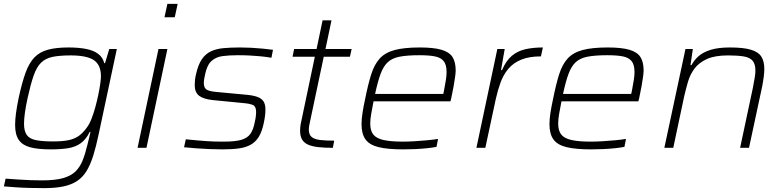

<svg xmlns="http://www.w3.org/2000/svg" viewBox="-20 -763 4046 991"><path d="M208 208Q172 208 132.5 207Q93 206 58.5 203.5Q24 201 0 199L9 159Q39 161 72.5 163.5Q106 166 139 167Q172 168 198 168Q264 168 305 156.5Q346 145 369.5 122Q393 99 406.5 65Q420 31 431 -15Q435 -31 439.5 -49.5Q444 -68 447 -82H443Q424 -43 396.5 -23.5Q369 -4 331.5 2Q294 8 242 8Q175 8 135 -3Q95 -14 76.5 -41.5Q58 -69 58 -118Q58 -145 62.5 -178.5Q67 -212 76 -256Q93 -335 111.5 -386.5Q130 -438 157.5 -466.5Q185 -495 227.5 -506.5Q270 -518 333 -518Q388 -518 426.5 -510Q465 -502 488 -484Q511 -466 518 -437H522L544 -510H583L489 -69Q476 -7 461.5 39.5Q447 86 427.5 118.5Q408 151 379 170.5Q350 190 308.5 199Q267 208 208 208ZM255 -33Q305 -33 336 -40Q367 -47 388 -62.5Q409 -78 427 -103Q441 -121 452 -149Q463 -177 472 -210Q481 -243 487.5 -274.5Q494 -306 497.5 -331Q501 -356 501 -369Q501 -428 464.5 -452.5Q428 -477 345 -477Q288 -477 251.5 -469.5Q215 -462 192 -439.5Q169 -417 153.5 -372.5Q138 -328 122 -255Q113 -213 108.5 -180.5Q104 -148 104 -124Q104 -86 118.5 -66Q133 -46 166.5 -39.5Q200 -33 255 -33Z M829 -674 844 -743H897L882 -674ZM690 0 798 -510H844L736 0Z M1128 8Q1098 8 1062.5 6.5Q1027 5 992.5 2.5Q958 0 930 -3L939 -44Q977 -40 1002.5 -38Q1028 -36 1048 -34.5Q1068 -33 1088 -32.5Q1108 -32 1136 -32Q1195 -32 1226.5 -41.5Q1258 -51 1273 -73Q1288 -95 1295 -133Q1299 -150 1300.5 -163Q1302 -176 1302 -184Q1302 -213 1286.5 -220.5Q1271 -228 1236 -231L1082 -246Q1031 -251 1008 -268.5Q985 -286 985 -324Q985 -336 986.5 -350.5Q988 -365 992 -381Q1003 -430 1022 -457.5Q1041 -485 1068.5 -498Q1096 -511 1133.5 -514.5Q1171 -518 1219 -518Q1245 -518 1275.5 -516.5Q1306 -515 1336 -512Q1366 -509 1389 -506L1381 -465Q1351 -470 1324 -472.5Q1297 -475 1269 -476.5Q1241 -478 1207 -478Q1163 -478 1129 -473.5Q1095 -469 1072 -448.5Q1049 -428 1039 -381Q1036 -368 1034 -356Q1032 -344 1032 -335Q1032 -308 1048 -299.5Q1064 -291 1101 -288L1251 -274Q1286 -271 1308 -263Q1330 -255 1340 -240Q1350 -225 1350 -197Q1350 -182 1348 -165.5Q1346 -149 1341 -126Q1332 -83 1315.5 -56.5Q1299 -30 1274 -16Q1249 -2 1213 3Q1177 8 1128 8Z M1698 0Q1656 0 1624 -3.5Q1592 -7 1571 -16Q1550 -25 1539.5 -42.5Q1529 -60 1529 -88Q1529 -96 1529.5 -103.5Q1530 -111 1531.5 -120Q1533 -129 1535 -137L1605 -470H1490L1498 -510H1614L1645 -658H1691L1660 -510H1795L1786 -470H1651L1579 -130Q1577 -122 1576 -115Q1575 -108 1574.5 -103Q1574 -98 1574 -95Q1574 -68 1588.5 -56Q1603 -44 1632 -40.5Q1661 -37 1705 -37Z M2062 8Q1981 8 1934 -3.5Q1887 -15 1866.5 -43.5Q1846 -72 1846 -122Q1846 -147 1851 -180Q1856 -213 1865 -254Q1880 -329 1896 -379.5Q1912 -430 1939.5 -460.5Q1967 -491 2016 -504.5Q2065 -518 2147 -518Q2217 -518 2257.5 -506.5Q2298 -495 2315 -469.5Q2332 -444 2332 -399Q2332 -388 2329 -366Q2326 -344 2321 -316Q2316 -288 2309 -256L2305 -240H1908Q1901 -204 1896 -175.5Q1891 -147 1891 -125Q1891 -89 1906.5 -69Q1922 -49 1959 -40.5Q1996 -32 2059 -32Q2087 -32 2120 -34Q2153 -36 2185 -39Q2217 -42 2241 -46L2233 -5Q2213 -1 2184.5 2Q2156 5 2124 6.5Q2092 8 2062 8ZM1916 -278H2268L2272 -297Q2278 -329 2281.5 -351Q2285 -373 2285 -391Q2285 -429 2270 -447.5Q2255 -466 2224.5 -472Q2194 -478 2145 -478Q2082 -478 2043 -470.5Q2004 -463 1981.5 -442Q1959 -421 1944.5 -382Q1930 -343 1916 -278Z M2439 0 2547 -510H2585L2566 -401H2571Q2592 -450 2622 -475Q2652 -500 2692 -509Q2732 -518 2782 -518L2772 -472Q2711 -472 2670 -455Q2629 -438 2603.5 -407.5Q2578 -377 2563.5 -337Q2549 -297 2539 -252L2485 0Z M3032 8Q2951 8 2904 -3.5Q2857 -15 2836.5 -43.5Q2816 -72 2816 -122Q2816 -147 2821 -180Q2826 -213 2835 -254Q2850 -329 2866 -379.5Q2882 -430 2909.5 -460.5Q2937 -491 2986 -504.5Q3035 -518 3117 -518Q3187 -518 3227.5 -506.5Q3268 -495 3285 -469.5Q3302 -444 3302 -399Q3302 -388 3299 -366Q3296 -344 3291 -316Q3286 -288 3279 -256L3275 -240H2878Q2871 -204 2866 -175.5Q2861 -147 2861 -125Q2861 -89 2876.5 -69Q2892 -49 2929 -40.5Q2966 -32 3029 -32Q3057 -32 3090 -34Q3123 -36 3155 -39Q3187 -42 3211 -46L3203 -5Q3183 -1 3154.5 2Q3126 5 3094 6.5Q3062 8 3032 8ZM2886 -278H3238L3242 -297Q3248 -329 3251.5 -351Q3255 -373 3255 -391Q3255 -429 3240 -447.5Q3225 -466 3194.5 -472Q3164 -478 3115 -478Q3052 -478 3013 -470.5Q2974 -463 2951.5 -442Q2929 -421 2914.5 -382Q2900 -343 2886 -278Z M3409 0 3518 -510H3556L3544 -427H3549Q3563 -453 3585.5 -473Q3608 -493 3647 -505.5Q3686 -518 3748 -518Q3817 -518 3855.5 -506.5Q3894 -495 3909.5 -471Q3925 -447 3925 -407Q3925 -390 3922 -366.5Q3919 -343 3914 -317L3846 0H3800L3866 -310Q3871 -337 3875 -359.5Q3879 -382 3879 -398Q3879 -432 3865 -449Q3851 -466 3820 -471.5Q3789 -477 3738 -477Q3670 -477 3629 -458.5Q3588 -440 3565 -409.5Q3542 -379 3531 -341Q3520 -303 3511 -264L3455 0Z"/></svg>

Font: Saira SemiExpanded ExtraLight
Style: Italic
Weight: 250
Width: 6
Italic angle: -12°
Designer: Hector Gatti with collaboration of the Omnibus-Type team
Foundry: Omnibus-Type
Version: Version 1.101